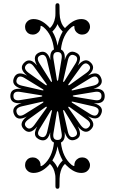

<svg xmlns="http://www.w3.org/2000/svg" viewBox="-20 -760 711 1188"><path d="M348 -724Q348 -666 351 -651Q355 -630 362 -614Q369 -598 382 -586Q387 -592 390.5 -595Q394 -598 394 -598Q438 -642 483 -642Q502 -642 515 -634Q537 -619 537 -594Q537 -581 529 -568Q516 -546 488 -546Q474 -546 463 -553Q440 -567 440 -594Q443 -606 423 -592Q367 -545 357 -454Q386 -440 380 -388Q402 -460 453 -433Q493 -413 461 -354Q509 -412 546 -368Q574 -334 524 -292Q591 -328 608 -271Q620 -229 558 -210Q628 -217 628 -166Q628 -114 560 -122Q631 -101 603 -49Q582 -10 524 -41Q583 7 538 45Q503 74 461 22Q497 89 441 106Q399 118 380 56Q386 108 357 122Q367 213 423 260Q443 274 440 262Q440 235 463 221Q474 214 488 214Q516 214 529 236Q537 249 537 262Q537 287 515 302Q502 310 483 310Q438 310 394 266Q394 266 390.5 263Q387 260 382 254Q369 266 362 282Q355 298 351 319Q348 334 348 392Q348 408 336 408Q323 408 323 392Q323 363 323 344.5Q323 326 321 319Q314 277 289 254Q284 260 281 263Q278 266 278 266Q234 310 188 310Q170 310 157 302Q135 287 135 262Q135 247 142 236Q155 214 183 214Q197 214 208 221Q231 235 231 262Q228 275 249 260Q304 214 314 122Q286 110 291 59Q279 100 256 107Q240 112 219 101Q206 94 200 83Q189 61 210 23Q163 81 125 37Q94 2 146 -39Q82 -5 64 -60Q52 -103 114 -122Q44 -115 44 -166Q44 -217 114 -210Q42 -232 69 -284Q91 -323 148 -292Q90 -339 134 -376Q145 -385 157 -386Q182 -388 209 -355Q174 -420 230 -438Q273 -450 292 -388Q286 -441 314 -454Q304 -546 249 -592Q228 -607 231 -594Q231 -567 208 -553Q197 -546 183 -546Q155 -546 142 -568Q135 -579 135 -594Q135 -619 157 -634Q170 -642 188 -642Q234 -642 278 -598Q278 -598 281 -595Q284 -592 289 -586Q314 -609 321 -651Q323 -659 323 -677.5Q323 -696 323 -724Q323 -740 336 -740Q348 -740 348 -724ZM529 27Q552 4 515 -22L410 -98Q405 -101 403 -99Q401 -97 404 -92L479 14Q506 50 529 27ZM115 -102Q72 -92 84 -61Q96 -30 135 -55L245 -124Q250 -128 249 -130Q248 -132 242 -131ZM440 -418Q410 -430 400 -387L371 -260Q370 -254 372 -253Q375 -252 378 -257L447 -367Q471 -406 440 -418ZM588 -62Q600 -92 557 -102L430 -131Q424 -132 423 -130Q422 -128 427 -124L537 -55Q576 -31 588 -62ZM143 27Q165 49 192 14L268 -92Q271 -97 269 -99Q267 -101 262 -98L157 -22Q120 4 143 27ZM529 -359Q506 -382 480 -345L404 -240Q401 -235 403 -233Q405 -231 410 -234L516 -310Q551 -337 529 -359ZM143 -359Q121 -337 156 -310L262 -234Q267 -231 269 -233Q271 -235 268 -240L192 -345Q166 -382 143 -359ZM107 -191Q63 -199 63 -166Q63 -133 107 -141L236 -162Q242 -164 242 -166Q242 -169 236 -170ZM271 -387Q261 -430 231 -418Q200 -406 225 -367L294 -257Q298 -252 300 -253Q302 -254 301 -260ZM564 -141Q608 -133 608 -166Q608 -199 564 -191L436 -170Q430 -169 430 -166Q430 -164 436 -162ZM311 62Q303 106 336 106Q369 106 361 62L340 -66Q339 -72 336 -72Q334 -72 332 -66ZM361 -395Q368 -438 336 -438Q304 -438 311 -395L332 -266Q334 -260 336 -260Q339 -260 340 -266ZM232 86Q262 98 272 55L301 -72Q302 -78 300 -79Q298 -80 294 -75L226 36Q202 74 232 86ZM400 55Q410 98 440 86Q470 74 446 36L378 -75Q375 -80 372 -79Q370 -78 371 -72ZM84 -270Q72 -240 115 -230L242 -201Q248 -200 249 -202Q250 -205 245 -208L134 -276Q96 -300 84 -270ZM557 -230Q600 -240 588 -270Q576 -300 538 -276L427 -208Q422 -205 423 -202Q424 -200 430 -201ZM336 145Q332 170 324 191.5Q316 213 304 233Q326 254 336 279Q346 254 368 233Q345 193 336 145ZM336 -477Q345 -525 368 -565Q346 -586 336 -611Q326 -586 304 -565Q316 -546 324 -524Q332 -502 336 -477Z"/></svg>

Font: Amiri Modified
Style: Regular
Weight: 400
Version: 0.117-H1